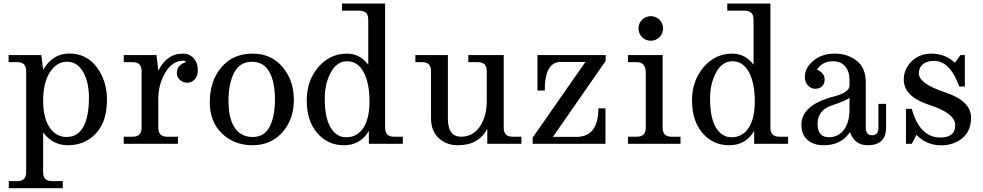

<svg xmlns="http://www.w3.org/2000/svg" viewBox="-20 -791 5406 1056"><path d="M325.2 244.1H28.3V205.1H75.2Q124 205.1 124 156.2V-400.4Q124 -449.2 75.2 -449.2H27.3V-488.3H207.5L217.3 -407.2Q270 -496.6 360.8 -496.6Q456.5 -496.6 512.5 -420.9Q568.4 -345.2 568.4 -243.7Q568.4 -120.6 507.1 -56.4Q445.8 7.8 354 7.8Q269.5 7.8 217.3 -62.5V156.2Q217.3 205.1 266.1 205.1H325.2ZM346.2 -37.6Q405.3 -37.6 436 -89.4Q469.2 -145.5 469.2 -253.4Q469.2 -343.3 435.1 -398.9Q402.8 -451.7 348.1 -451.7Q292 -451.7 254.6 -393.8Q217.3 -335.9 217.3 -237.3Q217.3 -139.6 254.9 -86.9Q290 -37.6 346.2 -37.6Z M958.5 0H660.6V-39.1H710Q758.8 -39.1 758.8 -87.9V-400.4Q758.8 -449.2 710 -449.2H660.6V-488.3H840.8L850.6 -401.9Q897.9 -496.1 983.9 -496.1Q1022.9 -496.1 1045.4 -470.7Q1067.9 -445.3 1067.9 -406.2Q1067.9 -371.6 1050.3 -353.8Q1032.7 -335.9 1009.8 -335.9Q985.8 -335.9 969.2 -352.1Q952.6 -368.2 952.6 -388.7Q952.6 -434.1 1004.9 -450.2Q996.6 -457 987.3 -457Q928.7 -457 889.6 -392.3Q850.6 -327.6 850.6 -244.1V-87.9Q850.6 -39.1 899.4 -39.1H958.5Z M1369.1 7.8Q1267.6 7.8 1200.7 -56.9Q1133.8 -121.6 1133.8 -228.5Q1133.8 -346.2 1197.8 -421.1Q1261.7 -496.1 1369.1 -496.1Q1471.2 -496.1 1533.7 -422.9Q1596.2 -349.6 1596.2 -241.7Q1596.2 -134.3 1533 -63.2Q1469.7 7.8 1369.1 7.8ZM1370.1 -37.6Q1434.1 -37.6 1463.1 -94.2Q1492.2 -150.9 1492.2 -244.6Q1492.2 -341.3 1460.9 -396.2Q1429.7 -451.2 1365.7 -451.2Q1298.8 -451.2 1267.8 -391.4Q1236.8 -331.5 1236.8 -236.3Q1236.8 -139.6 1270.8 -88.6Q1304.7 -37.6 1370.1 -37.6Z M1871.1 7.8Q1783.2 7.8 1725.1 -58.8Q1667 -125.5 1667 -238.8Q1667 -346.7 1730.5 -421.4Q1793.9 -496.1 1889.2 -496.1Q1959 -496.1 2005.4 -435.1V-683.6Q2005.4 -732.4 1956.5 -732.4H1860.8V-771.5H2098.1V-87.9Q2098.1 -39.1 2147 -39.1H2195.3V0H2008.8V-70.8Q1962.4 7.8 1871.1 7.8ZM2012.2 -232.9Q2012.2 -334.5 1980 -394.3Q1947.8 -454.1 1889.2 -454.1Q1832.5 -454.1 1799.3 -392.3Q1766.1 -330.6 1766.1 -250Q1766.1 -143.1 1798.3 -89.6Q1830.6 -36.1 1884.3 -36.1Q1944.3 -36.1 1978.3 -87.4Q2012.2 -138.7 2012.2 -232.9Z M2498.5 7.8Q2435.1 7.8 2392.8 -31.5Q2350.6 -70.8 2350.6 -141.6V-400.4Q2350.6 -449.2 2301.8 -449.2H2264.6V-488.3H2443.4V-137.7Q2443.4 -39.1 2516.6 -39.1Q2583 -39.1 2621.6 -98.6Q2657.2 -154.8 2657.2 -234.9V-400.4Q2657.2 -449.2 2608.4 -449.2H2555.7V-488.3H2750.5V-87.9Q2750.5 -39.1 2799.3 -39.1H2847.7V0H2660.2V-83Q2612.8 7.8 2498.5 7.8Z M3310.1 0H2909.7V-34.2L3199.7 -450.2H3063Q2976.1 -450.2 2976.1 -293H2936V-488.3H3311V-455.6L3021 -38.1H3149.9Q3271 -38.1 3271 -195.3H3310.1Z M3722.7 0H3433.6V-39.1H3482.9Q3531.7 -39.1 3531.7 -87.9V-390.1Q3531.7 -449.2 3482.9 -449.2H3433.6V-488.3H3624.5V-87.9Q3624.5 -39.1 3673.3 -39.1H3722.7ZM3559.6 -566.9Q3545.9 -566.9 3533.4 -572Q3521 -577.1 3511.5 -586.7Q3502 -596.2 3496.8 -608.6Q3491.7 -621.1 3491.7 -634.8Q3491.7 -647.9 3496.8 -660.4Q3502 -672.9 3511.5 -682.4Q3521 -691.9 3533.4 -697Q3545.9 -702.1 3559.6 -702.1Q3572.8 -702.1 3585.2 -697Q3597.7 -691.9 3607.2 -682.4Q3616.7 -672.9 3621.8 -660.4Q3627 -647.9 3627 -634.8Q3627 -621.1 3621.8 -608.6Q3616.7 -596.2 3607.2 -586.7Q3597.7 -577.1 3585.2 -572Q3572.8 -566.9 3559.6 -566.9Z M3990.2 7.8Q3902.3 7.8 3844.2 -58.8Q3786.1 -125.5 3786.1 -238.8Q3786.1 -346.7 3849.6 -421.4Q3913.1 -496.1 4008.3 -496.1Q4078.1 -496.1 4124.5 -435.1V-683.6Q4124.5 -732.4 4075.7 -732.4H3980V-771.5H4217.3V-87.9Q4217.3 -39.1 4266.1 -39.1H4314.5V0H4127.9V-70.8Q4081.5 7.8 3990.2 7.8ZM4131.3 -232.9Q4131.3 -334.5 4099.1 -394.3Q4066.9 -454.1 4008.3 -454.1Q3951.7 -454.1 3918.5 -392.3Q3885.3 -330.6 3885.3 -250Q3885.3 -143.1 3917.5 -89.6Q3949.7 -36.1 4003.4 -36.1Q4063.5 -36.1 4097.4 -87.4Q4131.3 -138.7 4131.3 -232.9Z M4751.5 7.8Q4680.7 7.8 4654.8 -64.9Q4607.9 7.8 4510.3 7.8Q4455.1 7.8 4421.4 -21.2Q4387.7 -50.3 4387.7 -105Q4387.7 -211.9 4560.5 -258.8Q4652.3 -281.2 4652.3 -320.8V-355Q4652.3 -397 4628.4 -425.5Q4604.5 -454.1 4562.5 -454.1Q4502.4 -454.1 4473.6 -408.2Q4515.6 -388.7 4515.6 -353.5Q4515.6 -330.1 4501.2 -316.4Q4486.8 -302.7 4463.9 -302.7Q4440.9 -302.7 4423.8 -320.8Q4406.7 -338.9 4406.7 -368.7Q4406.7 -417.5 4453.4 -456.8Q4500 -496.1 4571.8 -496.1Q4640.6 -496.1 4691.2 -457.5Q4741.7 -418.9 4741.7 -336.9V-90.3Q4741.7 -46.9 4776.9 -46.9Q4811.5 -46.9 4811.5 -90.3V-219.7H4853.5V-89.8Q4853.5 7.8 4751.5 7.8ZM4538.6 -36.1Q4589.4 -36.1 4620.8 -76.2Q4652.3 -116.2 4652.3 -191.4V-253.9Q4637.2 -238.8 4556.9 -211.9Q4476.6 -185.1 4476.6 -110.8Q4476.6 -36.1 4538.6 -36.1Z M5155.8 8.3Q5077.6 8.3 5020.5 -48.8L4994.6 0H4962.9V-192.4H4994.6Q5038.6 -34.7 5151.9 -34.7Q5233.9 -34.7 5233.9 -102.1Q5233.9 -168 5092.3 -213.6Q4950.7 -259.3 4950.7 -353Q4950.7 -411.6 4994.1 -453.9Q5037.6 -496.1 5102.5 -496.1Q5178.2 -496.1 5231.9 -445.8L5262.7 -488.3H5286.6V-314.9H5255.9Q5205.6 -456.1 5116.7 -456.1Q5077.6 -456.1 5055.7 -437.7Q5033.7 -419.4 5033.7 -387.7Q5033.7 -331.1 5177.2 -283.4Q5320.8 -235.8 5320.8 -145Q5320.8 -70.3 5272.9 -31Q5225.1 8.3 5155.8 8.3Z"/></svg>

Font: Munson
Style: Regular
Weight: 400
Designer: Paul James MIller
Foundry: High-Logic / Made with FontCreator
Version: Version 2.10;May 5, 2019;FontCreator 11.5.0.2430 64-bit